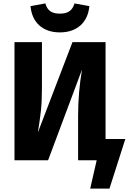

<svg xmlns="http://www.w3.org/2000/svg" viewBox="-20 -940 755 1126"><path d="M331 -750C434 -750 496 -811 504 -904L417 -920C404 -877 378 -860 331 -860C284 -860 258 -877 246 -920L159 -904C167 -811 228 -750 331 -750ZM599 -125V-693H405L202 -163C210 -212 216 -254 220 -291C224 -328 226 -374 226 -429V-693H65V0H262L461 -532C446 -445 438 -354 438 -259V0H547L509 166H622L715 -125Z"/></svg>

Font: Fira Sans
Style: Bold
Weight: 700
Designer: Carrois Corporate & Edenspiekermann AG
Foundry: Carrois Corporate GbR & Edenspiekermann AG
Version: Version 4.203